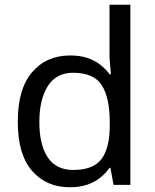

<svg xmlns="http://www.w3.org/2000/svg" viewBox="-20 -780 655 810"><path d="M275 10Q175 10 115 -59.5Q55 -129 55 -267Q55 -405 115.5 -475.5Q176 -546 276 -546Q318 -546 349 -535.5Q380 -525 403 -507Q426 -489 442 -467H448Q447 -480 444.5 -505.5Q442 -531 442 -546V-760H530V0H459L446 -72H442Q426 -49 403 -30.5Q380 -12 348.5 -1Q317 10 275 10ZM289 -63Q374 -63 408.5 -109.5Q443 -156 443 -250V-266Q443 -366 410 -419.5Q377 -473 288 -473Q217 -473 181.5 -416.5Q146 -360 146 -265Q146 -169 181.5 -116Q217 -63 289 -63Z"/></svg>

Font: lguzrati25
Style: Book
Weight: 400
Designer: Jelle Bosma - Monotype Design Team, Universal Thirst
Foundry: Monotype Imaging Inc.
Version: Version 2.106